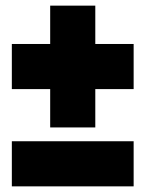

<svg xmlns="http://www.w3.org/2000/svg" viewBox="-20 -661 516 681"><path d="M318 -505V-641H158V-505H22V-345H158V-209H318V-345H454V-505ZM22 0H454V-160H22Z"/></svg>

Font: Arthouse Owned Black
Style: Regular
Weight: 900
Designer: Jeremy Tribby
Foundry: Tribby Type
Version: Version 1.000;PS 001.000;hotconv 1.0.88;makeotf.lib2.5.64775